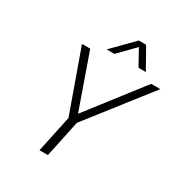

<svg xmlns="http://www.w3.org/2000/svg" viewBox="-189 -957 1028 1091"><g transform="rotate(30 324.5 -411.0)"><path d="M272 -687 405 -822H453L529 -687H481L424 -790L323 -687ZM228 0 279 -241 135 -644H189L314 -289L589 -644H649L334 -241L283 0Z"/></g></svg>

Font: Kanit ExtraLight
Style: Italic
Weight: 275
Italic angle: -12°
Designer: Katatrad Team
Foundry: CadsonDemak
Version: Version 2.000; ttfautohint (v1.8.3)